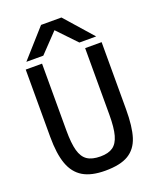

<svg xmlns="http://www.w3.org/2000/svg" viewBox="-171 -1046 942 1155"><g transform="rotate(-20 300.0 -469.0)"><path d="M57 -295.5V-726H161.5V-299Q161.5 -216 174.5 -169Q187.5 -122 217.8 -101.5Q248 -81 302 -81Q353 -81 382 -101.5Q411 -122 424 -169Q437 -216 437 -299V-725H542.5V-295.5Q542.5 -184 521.8 -118.8Q501 -53.5 448.8 -22Q396.5 9.5 300 9.5Q211 9.5 158 -22.2Q105 -54 81 -120.5Q57 -187 57 -295.5ZM235.5 -947H366L523.5 -768.5H416L300.5 -889.5L185 -768.5H76.5Z"/></g></svg>

Font: JuliaMono Medium
Style: Regular
Weight: 500
Monospace: yes
Designer: cormullion
Foundry: corm
Version: Version 0.054; ttfautohint (v1.8.4)